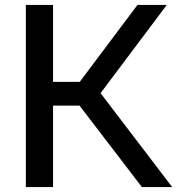

<svg xmlns="http://www.w3.org/2000/svg" viewBox="-20 -760 720 780"><path d="M85 0V-740H195.5V-427.5H304L538.5 -740H657.5L388.5 -381.5L679.5 0H556.5L303 -331H195.5V0Z"/></svg>

Font: Encode Sans SemiExpanded SemiExpanded Medium
Style: Regular
Weight: 500
Width: 6
Designer: Multiple Designers
Foundry: Impallari Type
Version: Version 3.000; ttfautohint (v1.8.3) -l 8 -r 50 -G 200 -x 14 